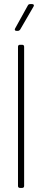

<svg xmlns="http://www.w3.org/2000/svg" viewBox="-20 -919 205 939"><path d="M68 -10V-690Q68 -700 78 -700H88Q98 -700 98 -690V-10Q98 0 88 0H78Q68 0 68 -10ZM54 -780 116 -892Q119 -899 128 -899H137Q143 -899 145 -895.5Q147 -892 144 -887L79 -775Q74 -768 67 -768H61Q55 -768 53 -771.5Q51 -775 54 -780Z"/></svg>

Font: Barlow Condensed Thin
Style: Regular
Weight: 250
Width: 3
Designer: Jeremy Tribby
Foundry: Tribby Type
Version: Version 1.408